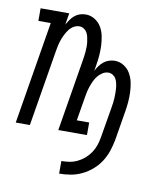

<svg xmlns="http://www.w3.org/2000/svg" viewBox="-82 -608 764 871"><g transform="rotate(10 300.0 -172.0)"><path d="M249 194V136Q267 136 286 133Q305 130 322.5 121.5Q340 113 355 100Q370 87 381 70.5Q392 54 398 36Q404 18 407 0L431 -142Q433 -154 434.5 -165Q436 -176 436.5 -187.5Q437 -199 437 -210.5Q437 -222 436 -233Q435 -244 432.5 -255Q430 -266 425 -275Q420 -284 410.5 -290Q401 -296 390 -296Q376 -296 363.5 -288Q351 -280 342 -269Q333 -258 327 -245Q321 -232 316.5 -219Q312 -206 309 -193Q306 -180 304 -166L286 -58H343V0H211L265 -327Q267 -338 268.5 -349.5Q270 -361 271 -372.5Q272 -384 272 -395Q272 -406 270.5 -417.5Q269 -429 266.5 -439.5Q264 -450 259 -459Q254 -468 244.5 -474Q235 -480 224 -480Q210 -480 197.5 -472.5Q185 -465 176.5 -453.5Q168 -442 161.5 -429Q155 -416 150.5 -403Q146 -390 143 -377Q140 -364 138 -350L80 0H15L93 -472H36V-530H168L159 -477Q166 -489 174 -500.5Q182 -512 193 -521Q204 -530 217 -534Q230 -538 243 -538Q266 -538 285 -526Q304 -514 315 -495.5Q326 -477 330.5 -455Q335 -433 336 -410Q337 -387 335 -363.5Q333 -340 329 -317L325 -293Q331 -305 339.5 -316.5Q348 -328 358.5 -336.5Q369 -345 382.5 -349.5Q396 -354 409 -354Q432 -354 451 -342Q470 -330 481 -311Q492 -292 496.5 -270.5Q501 -249 502 -226Q503 -203 501 -179.5Q499 -156 495 -133L473 0Q468 26 459.5 51.5Q451 77 436 100.5Q421 124 399.5 142.5Q378 161 353 173Q328 185 301.5 189.5Q275 194 249 194Z"/></g></svg>

Font: Iosevka Slab Light Extended
Style: Italic
Weight: 300
Width: 7
Italic angle: -9°
Monospace: yes
Designer: Belleve Invis
Foundry: Belleve Invis
Version: Version 11.1.0; ttfautohint (v1.8.3)